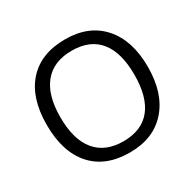

<svg xmlns="http://www.w3.org/2000/svg" viewBox="-159 -898 1097 1081"><g transform="rotate(-30 389.5 -357.5)"><path d="M717.8 -357.9Q717.8 -186.5 631.1 -88.4Q544.4 9.8 390.1 9.8Q232.4 9.8 146.7 -86.7Q61 -183.1 61 -358.9Q61 -533.2 147 -629.2Q232.9 -725.1 391.1 -725.1Q544.9 -725.1 631.3 -627.4Q717.8 -529.8 717.8 -357.9ZM148.9 -357.9Q148.9 -212.9 210.7 -137.9Q272.5 -63 390.1 -63Q508.8 -63 569.3 -137.7Q629.9 -212.4 629.9 -357.9Q629.9 -502 569.6 -576.4Q509.3 -650.9 391.1 -650.9Q272.5 -650.9 210.7 -575.9Q148.9 -501 148.9 -357.9Z"/></g></svg>

Font: f02293617
Style: Regular
Weight: 400
Foundry: Ascender Corporation
Version: Version 1.10